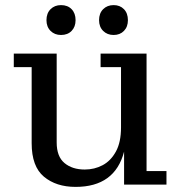

<svg xmlns="http://www.w3.org/2000/svg" viewBox="-20 -723 704 752"><path d="M425 -586Q400 -586 384 -602Q368 -618 368 -644Q368 -671 384 -687Q400 -703 425 -703Q450 -703 465.5 -687Q481 -671 481 -644Q481 -618 465.5 -602Q450 -586 425 -586ZM219 -586Q194 -586 178 -602Q162 -618 162 -644Q162 -671 178 -687Q194 -703 219 -703Q245 -703 260.5 -687Q276 -671 276 -644Q276 -618 260.5 -602Q245 -586 219 -586ZM276 9Q200 9 152 -31Q104 -71 104 -162V-460H34V-513H202V-165Q202 -110 232.5 -84.5Q263 -59 312 -59Q350 -59 382 -76Q414 -93 434 -129.5Q454 -166 454 -224V-460H374V-513H554V-53H632V0H466V-129Q430 9 276 9Z"/></svg>

Font: Montagu Slab 16pt
Style: Regular
Weight: 400
Designer: Florian Karsten
Foundry: Florian Karsten
Version: Version 1.000; ttfautohint (v1.8.3)